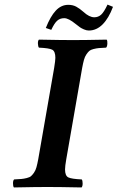

<svg xmlns="http://www.w3.org/2000/svg" viewBox="-20 -821 516 843"><path d="M271 -122.1Q265.6 -91.3 265.6 -77.1Q265.6 -49.3 279.8 -42.2Q293.9 -35.2 338.9 -33.2Q342.8 -28.3 342.8 -15.4Q342.8 -2.4 337.9 2Q238.3 0 188 0Q138.7 0 41 2Q37.1 -2.9 37.1 -15.9Q37.1 -28.8 42 -33.2Q63 -34.2 73.7 -35.2Q84.5 -36.1 97.4 -39.3Q110.4 -42.5 116.2 -47.6Q122.1 -52.7 129.2 -62.7Q136.2 -72.8 140.1 -86.9Q144 -101.1 147.9 -122.1L217.8 -522.9Q223.1 -556.2 223.1 -566.9Q223.1 -595.7 209.2 -602.8Q195.3 -609.9 150.9 -611.8Q147 -616.7 146.5 -629.4Q146 -642.1 150.9 -647Q250.5 -645 300.8 -645Q350.6 -645 448.2 -647Q452.1 -642.6 451.4 -629.4Q450.7 -616.2 445.8 -611.8Q424.8 -610.8 414.1 -609.9Q403.3 -608.9 390.6 -605.7Q377.9 -602.5 372.1 -597.4Q366.2 -592.3 359.4 -582.3Q352.5 -572.3 348.6 -558.1Q344.7 -543.9 340.8 -522.9ZM394 -745.1Q411.1 -745.1 423.8 -756.3Q436.5 -767.6 452.1 -800.8L476.1 -791Q457.5 -741.2 430.7 -714.1Q403.8 -687 370.1 -687Q359.9 -687 348.6 -691.9Q337.4 -696.8 331.1 -701.2L312 -715.8Q280.8 -741.2 262.2 -741.2Q243.2 -741.2 230.7 -729.7Q218.3 -718.3 205.1 -689.9L181.2 -698.2Q201.2 -749 224.9 -774.4Q248.5 -799.8 279.8 -799.8Q299.8 -799.8 314.7 -791.7Q329.6 -783.7 346.2 -769Q372.1 -745.1 394 -745.1Z"/></svg>

Font: Linux Libertine G
Style: Semibold Italic
Weight: 600
Italic angle: -11.5°
Designer: Philipp H. Poll
Foundry: Philipp H. Poll
Version: Version 5.1.1